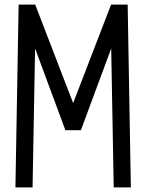

<svg xmlns="http://www.w3.org/2000/svg" viewBox="-20 -820 640 840"><path d="M47.5 0 61.5 -800H134L300 -369L466 -800H538.5L552.5 0H477.5L466.5 -608L334 -250.5H266L133.5 -608L122.5 0Z"/></svg>

Font: Victor Mono Thin
Style: Regular
Weight: 100
Monospace: yes
Designer: Rune Bjørnerås
Version: Version 1.561;gftools[0.9.30]